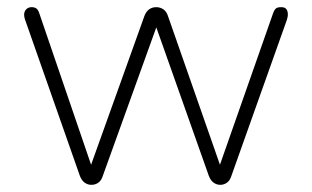

<svg xmlns="http://www.w3.org/2000/svg" viewBox="-20 -510 870 536"><path d="M235 6Q225 6 216.5 0Q208 -6 203 -19L50 -455Q46 -467 48 -474.5Q50 -482 55.5 -486Q61 -490 68 -490Q77 -490 82 -486Q87 -482 90 -472L247 -13H221L383 -465Q388 -478 396.5 -484Q405 -490 416 -490Q427 -490 436 -484Q445 -478 449 -465L607 -13H581L742 -472Q746 -483 750.5 -486.5Q755 -490 765 -490Q775 -490 779 -485Q783 -480 783.5 -472Q784 -464 781 -455L626 -19Q622 -6 613.5 0Q605 6 595 6Q585 6 576.5 0Q568 -6 563 -19L401 -477H432L267 -19Q263 -6 254.5 0Q246 6 235 6Z"/></svg>

Font: Nunito ExtraLight
Style: Regular
Weight: 200
Designer: Vernon Adams
Foundry: Vernon Adams
Version: Version 3.602;April 4, 2023;FontCreator 14.0.0.2856 64-bit